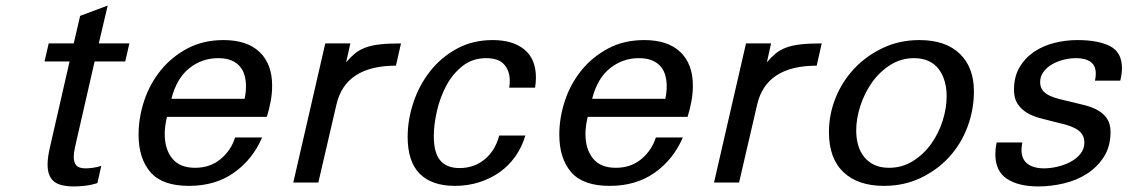

<svg xmlns="http://www.w3.org/2000/svg" viewBox="-20 -656 4052 690"><path d="M250 -129Q245 -106 245 -92Q245 -73 254 -62Q263 -51 288 -51Q299 -51 314 -53Q329 -55 344 -60L330 2Q308 9 286 11.5Q264 14 247 14Q193 14 172 -5.5Q151 -25 151 -64Q151 -92 160 -129L230 -435H140L155 -500H245L268 -599L367 -636L335 -500H445L430 -435H320Z M478 -172Q478 -233 498 -293.5Q518 -354 557 -402.5Q596 -451 653 -481.5Q710 -512 783 -512Q868 -512 913 -469Q958 -426 958 -348Q958 -319 952.5 -290.5Q947 -262 939 -236H580Q576 -219 574 -204Q572 -189 572 -174Q572 -120 599 -86.5Q626 -53 681 -53Q735 -53 772.5 -84Q810 -115 825 -162H922Q888 -83 821 -35.5Q754 12 659 12Q563 12 520.5 -37.5Q478 -87 478 -172ZM859 -301Q864 -324 864 -346Q864 -365 859.5 -383Q855 -401 843.5 -415.5Q832 -430 812.5 -438.5Q793 -447 764 -447Q706 -447 660.5 -411Q615 -375 596 -301Z M1149 -500H1239L1224 -432Q1239 -450 1254.5 -463Q1270 -476 1292 -484.5Q1314 -493 1345 -496.5Q1376 -500 1421 -500L1403 -420Q1221 -420 1189 -280L1124 0H1034Z M1445 -164Q1445 -225 1465.5 -287Q1486 -349 1525 -399Q1564 -449 1621 -480.5Q1678 -512 1751 -512Q1823 -512 1864.5 -478Q1906 -444 1906 -377Q1906 -361 1903 -341H1810Q1811 -347 1811.5 -353Q1812 -359 1812 -366Q1812 -401 1792 -424Q1772 -447 1727 -447Q1678 -447 1642 -418.5Q1606 -390 1583.5 -347.5Q1561 -305 1550 -256Q1539 -207 1539 -167Q1539 -106 1562.5 -79Q1586 -52 1631 -52Q1684 -52 1722 -83.5Q1760 -115 1774 -169H1868Q1856 -128 1832.5 -94.5Q1809 -61 1776 -37.5Q1743 -14 1702 -1Q1661 12 1615 12Q1532 12 1488.5 -31.5Q1445 -75 1445 -164Z M1990 -172Q1990 -233 2010 -293.5Q2030 -354 2069 -402.5Q2108 -451 2165 -481.5Q2222 -512 2295 -512Q2380 -512 2425 -469Q2470 -426 2470 -348Q2470 -319 2464.5 -290.5Q2459 -262 2451 -236H2092Q2088 -219 2086 -204Q2084 -189 2084 -174Q2084 -120 2111 -86.5Q2138 -53 2193 -53Q2247 -53 2284.5 -84Q2322 -115 2337 -162H2434Q2400 -83 2333 -35.5Q2266 12 2171 12Q2075 12 2032.5 -37.5Q1990 -87 1990 -172ZM2371 -301Q2376 -324 2376 -346Q2376 -365 2371.5 -383Q2367 -401 2355.5 -415.5Q2344 -430 2324.5 -438.5Q2305 -447 2276 -447Q2218 -447 2172.5 -411Q2127 -375 2108 -301Z M2661 -500H2751L2736 -432Q2751 -450 2766.5 -463Q2782 -476 2804 -484.5Q2826 -493 2857 -496.5Q2888 -500 2933 -500L2915 -420Q2733 -420 2701 -280L2636 0H2546Z M2959 -181Q2959 -245 2983 -304.5Q3007 -364 3050.5 -410Q3094 -456 3153.5 -484Q3213 -512 3284 -512Q3378 -512 3429 -463Q3480 -414 3480 -328Q3480 -261 3456.5 -199Q3433 -137 3390 -90.5Q3347 -44 3287.5 -16Q3228 12 3157 12Q3063 12 3011 -37.5Q2959 -87 2959 -181ZM3057 -187Q3057 -159 3064 -134.5Q3071 -110 3085.5 -92Q3100 -74 3122 -63.5Q3144 -53 3175 -53Q3222 -53 3260.5 -77Q3299 -101 3326 -138.5Q3353 -176 3367.5 -221.5Q3382 -267 3382 -310Q3382 -339 3375 -363.5Q3368 -388 3354 -407Q3340 -426 3317.5 -436.5Q3295 -447 3265 -447Q3218 -447 3179.5 -422.5Q3141 -398 3114 -360Q3087 -322 3072 -276Q3057 -230 3057 -187Z M3654 -144Q3651 -129 3651 -117Q3651 -84 3672.5 -67.5Q3694 -51 3732 -51Q3755 -51 3780.5 -57Q3806 -63 3827.5 -74.5Q3849 -86 3863 -103.5Q3877 -121 3877 -144Q3877 -162 3868 -174.5Q3859 -187 3843.5 -195Q3828 -203 3808 -208.5Q3788 -214 3766 -219Q3741 -225 3715.5 -232Q3690 -239 3669.5 -251.5Q3649 -264 3636.5 -283.5Q3624 -303 3624 -333Q3624 -380 3643.5 -413.5Q3663 -447 3695 -469Q3727 -491 3768 -501.5Q3809 -512 3852 -512Q3927 -512 3969.5 -490Q4012 -468 4012 -411Q4012 -392 4006 -366H3915Q3918 -380 3918 -391Q3918 -420 3899.5 -433.5Q3881 -447 3848 -447Q3824 -447 3801 -441Q3778 -435 3759.5 -424Q3741 -413 3729.5 -397Q3718 -381 3718 -361Q3718 -343 3727 -331.5Q3736 -320 3751.5 -312.5Q3767 -305 3787 -300Q3807 -295 3829 -290Q3855 -284 3880 -277.5Q3905 -271 3925.5 -259.5Q3946 -248 3958.5 -229.5Q3971 -211 3971 -182Q3971 -130 3947.5 -93Q3924 -56 3887 -32Q3850 -8 3803.5 3Q3757 14 3712 14Q3640 14 3598.5 -13.5Q3557 -41 3557 -102Q3557 -110 3558 -121Q3559 -132 3562 -144Z"/></svg>

Font: Perun
Style: Italic
Weight: 400
Italic angle: -12°
Foundry: Copyright (c) Stefan Peev, Context Ltd, 2016
Version: Version 1.027